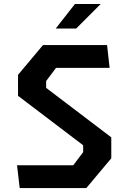

<svg xmlns="http://www.w3.org/2000/svg" viewBox="-20 -960 660 980"><path d="M80.5 0H420.5L548 -152V-259L215.5 -511.5V-546.5L266 -613.5H539.5L526.5 -730H199.5L72 -578V-471L404.5 -218.5V-183.5L354 -116.5H67ZM369 -814.5H264.5L362.5 -939.5H494Z"/></svg>

Font: Monaspace Krypton SemiBold
Style: Regular
Weight: 600
Designer: Riley Cran & the Lettermatic Team
Foundry: Lettermatic
Version: Version 1.200 (Monaspace Krypton)